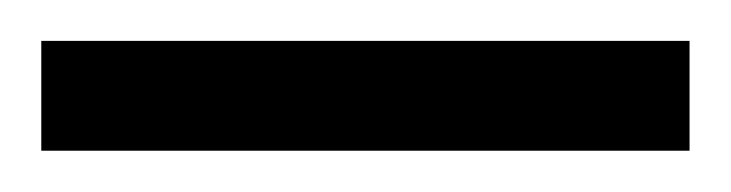

<svg xmlns="http://www.w3.org/2000/svg" viewBox="-20 71 354 93"><path d="M0 144V90.8H314V144Z"/></svg>

Font: Doulos SIL Am
Style: Regular
Weight: 400
Designer: Walt Agee, Victor Gaultney, Peter Martin, Debbi Hosken, Becca Hirsbrunner
Foundry: SIL International
Version: Version 5.000